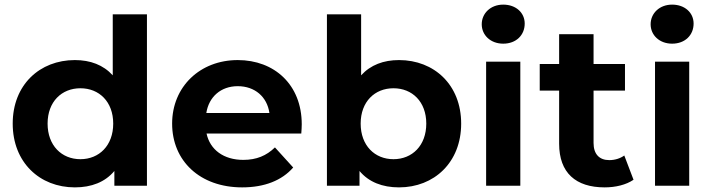

<svg xmlns="http://www.w3.org/2000/svg" viewBox="-20 -804 3078 831"><path d="M328 -115C247 -115 186 -174 186 -269C186 -364 247 -422 328 -422C409 -422 470 -364 470 -269C470 -174 409 -115 328 -115ZM616 -742H468V-478C427 -523 371 -544 304 -544C152 -544 35 -437 35 -269C35 -101 152 7 304 7C376 7 435 -16 475 -64V0H616Z M873 -315C884 -385 936 -431 1009 -431C1083 -431 1136 -385 1146 -315ZM1028 7C1125 7 1200 -23 1249 -79L1170 -166C1133 -130 1090 -112 1033 -112C948 -112 889 -156 874 -226H1284C1285 -238 1286 -255 1286 -266C1286 -438 1167 -544 1009 -544C846 -544 725 -429 725 -269C725 -108 845 7 1028 7Z M1683 -115C1602 -115 1541 -174 1541 -269C1541 -364 1602 -422 1683 -422C1764 -422 1825 -364 1825 -269C1825 -174 1764 -115 1683 -115ZM1536 -64C1576 -16 1635 7 1707 7C1859 7 1976 -101 1976 -269C1976 -437 1859 -544 1707 -544C1640 -544 1584 -523 1543 -478V-742H1395V0H1536Z M2232 0V-537H2084V0ZM2158 -615C2214 -615 2251 -652 2251 -702C2251 -749 2213 -784 2158 -784C2103 -784 2065 -746 2065 -699C2065 -652 2103 -615 2158 -615Z M2685 -527H2549V-656H2400V-527H2316V-412H2400V-182C2400 -56 2472 7 2597 7C2644 7 2690 -4 2722 -26L2682 -131C2664 -118 2641 -111 2617 -111C2574 -111 2549 -137 2549 -185V-412H2685Z M2963 0V-537H2815V0ZM2889 -615C2945 -615 2982 -652 2982 -702C2982 -749 2944 -784 2889 -784C2834 -784 2796 -746 2796 -699C2796 -652 2834 -615 2889 -615Z"/></svg>

Font: Montserrat-Alt1
Style: Bold
Weight: 700
Designer: Differentunic
Foundry: Differentunic
Version: Version 7.222